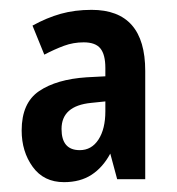

<svg xmlns="http://www.w3.org/2000/svg" viewBox="-20 -742 360 390"><path d="M166 -722Q275 -722 275 -598V-378H218L204 -430Q189 -402 166 -387Q143 -372 110 -372Q69 -372 46.5 -403Q24 -434 24 -477Q24 -533 59.5 -557Q95 -581 156 -585L194 -587V-604Q194 -631 184 -643.5Q174 -656 150 -656Q129 -656 110 -649Q91 -642 70 -631L46 -690Q75 -706 103.5 -714Q132 -722 166 -722ZM165 -533Q105 -527 105 -480Q105 -437 142 -437Q166 -437 180 -458.5Q194 -480 194 -516V-536Z"/></svg>

Font: Noto Sans Thai Looped ExtraCondensed SemiBold
Style: Regular
Weight: 600
Width: 2
Designer: Sasikarn Vongin, Ben Mitchell
Foundry: The Fontpad Ltd
Version: Version 1.001; ttfautohint (v1.8.4.7-5d5b)